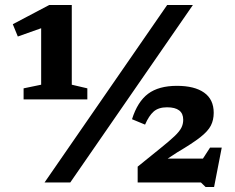

<svg xmlns="http://www.w3.org/2000/svg" viewBox="-20 -727 938 765"><path d="M157.5 0 646 -707H748.5L260 0ZM863.5 -139 833 18H799L780.5 0H528.5V-63L620 -137Q655.5 -165.5 675.2 -184.2Q695 -203 702.5 -217.8Q710 -232.5 710 -250Q710 -299.5 645.5 -299.5Q611.5 -299.5 592.2 -282.5Q573 -265.5 558 -230.5L506 -252Q528 -322 570.2 -353.5Q612.5 -385 685 -385Q755 -385 793.2 -358Q831.5 -331 831.5 -277.5Q831.5 -249 820.2 -226.8Q809 -204.5 777.8 -180Q746.5 -155.5 687 -120.5L648 -95H788.5L817 -139ZM144 -389.5V-614.5L51 -581.5L31 -630.5L176 -707H266V-389.5L328 -375V-331H74V-375Z"/></svg>

Font: Newsreader 6pt SemiBold
Style: Regular
Weight: 600
Designer: Hugues Gentile
Foundry: Production Type
Version: Version 1.003; ttfautohint (v1.8.3)